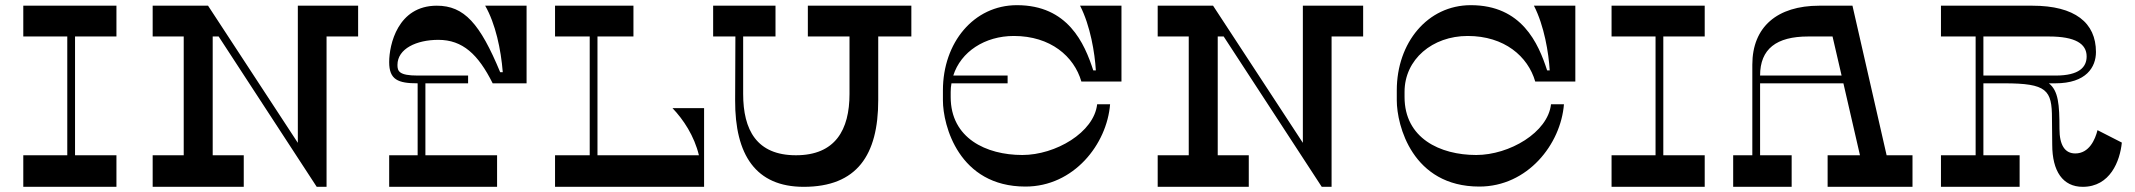

<svg xmlns="http://www.w3.org/2000/svg" viewBox="-20 -722 8249 742"><path d="M430 -581V-700H70V-581H240V-122H70V0H430V-122H270V-581Z M1364 -700H1131V-170L784 -700H570V-581H690V-122H570V0H922V-122H802V-581H825L1204 0H1242V-581H1364Z M1674 -568C1768 -568 1828 -512 1884 -400H2015V-700H1855C1895 -630 1916 -531 1923 -443H1913C1835 -631 1774 -700 1668 -700C1517 -700 1484 -549 1484 -482C1484 -414 1518 -400 1594 -400V-122H1484V0H1901V-122H1624V-400H1789V-430H1594C1522 -430 1516 -447 1516 -471C1516 -534 1590 -568 1674 -568Z M2579 -304C2621 -260 2663 -197 2681 -122H2289V-581H2428V-700H2125V-581H2259V-122H2125V0H2701V-304Z M3502 -700H3102V-581H3263V-359C3263 -220 3208 -122 3056 -122C2904 -122 2852 -220 2852 -359V-581H2977V-700H2736V-581H2822L2821 -335C2820 -123 2901 0 3086 0C3292 0 3374 -123 3374 -335V-581H3502Z M3898 -583C4040 -583 4131 -504 4159 -407H4314V-700H4154C4194 -622 4211 -517 4215 -450H4205C4171 -555 4107 -702 3910 -702C3743 -702 3624 -557 3624 -373V-334C3624 -238 3685 -1 3943 -1C4130 -1 4258 -165 4270 -319H4220C4208 -210 4059 -123 3931 -123C3791 -123 3654 -188 3654 -347V-367C3654 -378 3655 -389 3657 -400H3874V-430H3664C3693 -522 3786 -583 3898 -583Z M5248 -700H5015V-170L4668 -700H4454V-581H4574V-122H4454V0H4806V-122H4686V-581H4709L5088 0H5126V-581H5248Z M5652 -583C5794 -583 5885 -504 5913 -407H6068V-700H5908C5948 -622 5965 -517 5969 -450H5959C5925 -555 5861 -702 5664 -702C5497 -702 5378 -557 5378 -373V-334C5378 -238 5438 -1 5697 -1C5884 -1 6012 -165 6024 -319H5974C5962 -210 5813 -123 5685 -123C5545 -123 5408 -188 5408 -347V-367C5408 -493 5516 -583 5652 -583Z M6568 -581V-700H6208V-581H6378V-122H6208V0H6568V-122H6408V-581Z M7271 -122 7139 -700H7011C6848 -700 6752 -618 6752 -472V-122H6678V0H6904V-122H6782V-400H7104L7168 -122H7043V0H7371V-122ZM6782 -430C6782 -533 6845 -581 6968 -581H7062L7097 -430Z M8086 -219C8077 -183 8054 -129 8000 -129C7960 -129 7939 -161 7939 -224C7939 -318 7935 -371 7898 -400H7923C8043 -400 8080 -463 8080 -521C8080 -634 7999 -700 7834 -700H7481V-581H7615V-122H7481V0H7785V-122H7645V-400H7725C7891 -400 7910 -374 7910 -264L7911 -163C7911 -60 7952 0 8029 0C8135 0 8173 -100 8180 -171ZM7645 -430V-581H7898C8000 -581 8044 -553 8044 -504C8044 -463 8016 -430 7924 -430Z"/></svg>

Font: Space Cowgirl Medium
Style: Regular
Weight: 600
Designer: Valery Marier
Foundry: Valery Marier
Version: Version 1.000;hotconv 1.0.109;makeotfexe 2.5.65596